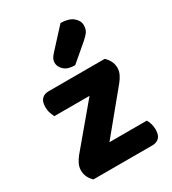

<svg xmlns="http://www.w3.org/2000/svg" viewBox="-180 -837 839 935"><g transform="rotate(-30 239.5 -370.0)"><path d="M67 0Q53 -13 44.5 -30Q36 -47 36 -68Q36 -87 44.5 -104.5Q53 -122 66 -138L254 -362H56Q51 -372 45.5 -387.5Q40 -403 40 -421Q40 -453 54.5 -467Q69 -481 92 -481H408Q422 -468 431 -451Q440 -434 440 -412Q440 -394 431.5 -376.5Q423 -359 410 -343L225 -118H435Q441 -109 446 -93Q451 -77 451 -60Q451 -28 436.5 -14Q422 0 399 0ZM309 -740Q355 -739 378.5 -719.5Q402 -700 402 -674Q402 -653 393 -639Q384 -625 362 -606L268 -526Q228 -526 207.5 -544.5Q187 -563 187 -586Q187 -597 191.5 -607Q196 -617 209 -631Z"/></g></svg>

Font: Baloo Tammudu 2
Style: Bold
Weight: 700
Designer: Maithili Shingre, Omkar Shende and Ek Type
Foundry: Ek Type
Version: Version 1.640;hotconv 1.0.111;makeotfexe 2.5.65597; ttfautoh